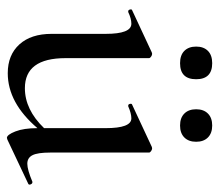

<svg xmlns="http://www.w3.org/2000/svg" viewBox="-58 -544 614 537"><g transform="rotate(90 248.5 -276.0)"><path d="M75.2 -265.1Q75.2 -336.9 46.9 -336.9Q32.7 -336.9 14.2 -328.1H12.2Q8.3 -328.1 7.1 -333Q5.9 -337.9 8.8 -338.9L127 -394L130.9 -395Q134.8 -395 138.9 -392.1Q143.1 -389.2 143.1 -386.2V-152.8Q143.1 -39.1 227.1 -39.1Q287.1 -39.1 338.9 -92.8V-265.1Q338.9 -336.9 311.5 -336.9Q297.9 -336.9 277.8 -328.1H275.9Q272 -328.1 271 -333Q270 -337.9 272.9 -338.9L391.1 -394L395 -395Q398.9 -395 403.1 -392.1Q407.2 -389.2 407.2 -386.2V-109.9Q407.2 -74.7 414.6 -60.3Q421.9 -45.9 438.5 -45.9Q455.1 -45.9 488.8 -60.1H490.2Q494.1 -60.1 496.1 -55.4Q498 -50.8 495.1 -48.8L371.1 9.8Q369.1 10.7 366.2 11.2Q357.4 11.2 348.1 -12.5Q338.9 -36.1 338.9 -74.2Q268.1 8.8 185.1 8.8Q134.3 8.8 104.7 -23.7Q75.2 -56.2 75.2 -113.8ZM298.1 -485.1Q286.1 -497.1 286.1 -518.1Q286.1 -539.1 298.1 -551Q310.1 -563 331.5 -563Q353 -563 365 -551Q377 -539.1 377 -518.1Q377 -497.1 365 -485.1Q353 -473.1 331.5 -473.1Q310.1 -473.1 298.1 -485.1ZM157.2 -563Q202.1 -563 202.1 -518.1Q202.1 -473.1 157.2 -473.1Q134.8 -473.1 122.8 -485.1Q110.8 -497.1 110.8 -518.1Q110.8 -539.1 122.8 -551Q134.8 -563 157.2 -563Z"/></g></svg>

Font: Cormorant-Medium
Style: Regular
Weight: 500
Designer: Christian Thalmann (Catharsis Fonts)
Version: Version 3.000